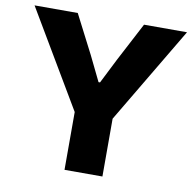

<svg xmlns="http://www.w3.org/2000/svg" viewBox="-81 -811 904 893"><g transform="rotate(10 371.0 -364.5)"><path d="M281 0V-273L11 -729H215L309 -546L366 -429H373L432 -546L528 -729H731L460 -273V0Z"/></g></svg>

Font: Mona Sans ExtraLight ExtraBold
Style: Regular
Weight: 800
Version: Version 2.000